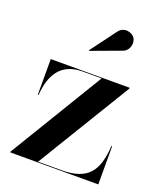

<svg xmlns="http://www.w3.org/2000/svg" viewBox="-131 -785 736 870"><g transform="rotate(20 237.0 -349.5)"><path d="M340 -606C372.5 -614.5 384 -654 369 -678.5C355 -700.5 312 -712 288.5 -677L199 -557L201 -554.5ZM206 -456.5H296.5L22 -3.5V0H446.5V-184H443C435.5 -60 394 -3.5 267 -3.5H155L430.5 -456.5V-460H50V-288H53.5C61 -389 102 -456.5 206 -456.5Z"/></g></svg>

Font: Bodoni* 48pt Medium
Style: Regular
Weight: 500
Version: Version 2.3